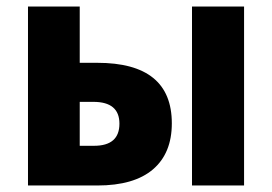

<svg xmlns="http://www.w3.org/2000/svg" viewBox="-20 -570 835 590"><path d="M66 0V-550H225V-377H279Q508 -377 508 -191Q508 -99 450 -49.5Q392 0 279 0ZM570 0V-550H730V0ZM225 -122H269Q347 -122 347 -190Q347 -257 267 -257H225Z"/></svg>

Font: Noto Sans SemiCondensed ExtraBold
Style: Regular
Weight: 800
Width: 4
Designer: Monotype Design Team
Foundry: Monotype Imaging Inc.
Version: Version 2.013; ttfautohint (v1.8.4.7-5d5b)